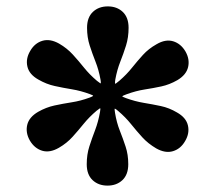

<svg xmlns="http://www.w3.org/2000/svg" viewBox="-20 -819 675 601"><path d="M73.5 -379Q59.5 -403.5 65.2 -428Q71 -452.5 99.5 -469Q124 -483 150.5 -488.8Q177 -494.5 204.5 -498.8Q232 -503 260.5 -513.5Q271 -517.5 271.5 -519Q272 -520.5 261 -524.5Q232.5 -535 205 -539.5Q177.5 -544 151.2 -549.8Q125 -555.5 100 -570Q71.5 -586 65.8 -610.5Q60 -635 74.5 -659.5Q88.5 -684 112.5 -691.2Q136.5 -698.5 165 -682.5Q190 -668 208 -648.2Q226 -628.5 243.2 -607Q260.5 -585.5 283.5 -566Q291 -560 294 -558.2Q297 -556.5 294.5 -570.5Q289 -600.5 279 -625.8Q269 -651 260.8 -676.5Q252.5 -702 252.5 -732Q252.5 -764.5 270.8 -781.8Q289 -799 317.5 -799Q346 -799 364.2 -781.8Q382.5 -764.5 382.5 -732Q382.5 -702 374.5 -676.5Q366.5 -651 356.5 -625.8Q346.5 -600.5 341 -570.5Q338.5 -554.5 342.2 -557.2Q346 -560 354 -566.5Q376.5 -586 393.2 -607Q410 -628 427.5 -647.2Q445 -666.5 470 -680.5Q498 -697 522 -689.8Q546 -682.5 560.5 -658Q574.5 -633.5 568.8 -609Q563 -584.5 535 -568Q510.5 -554 485 -548.5Q459.5 -543 432.2 -538.8Q405 -534.5 376.5 -524Q365.5 -520 363.2 -518.2Q361 -516.5 374 -512Q403 -501.5 430.2 -497Q457.5 -492.5 483.5 -487Q509.5 -481.5 534 -467Q562.5 -451 568.2 -426.5Q574 -402 559.5 -377.5Q545.5 -353 521.5 -345.8Q497.5 -338.5 469 -354.5Q443.5 -369.5 425.5 -389.2Q407.5 -409 390.2 -430.5Q373 -452 350 -471.5Q342.5 -478 340 -478.8Q337.5 -479.5 340 -466Q345 -435.5 355 -410.2Q365 -385 373.2 -360Q381.5 -335 381.5 -305Q381.5 -272.5 363.2 -255.2Q345 -238 316.5 -238Q288 -238 269.8 -255.2Q251.5 -272.5 251.5 -305Q251.5 -335.5 259.8 -361Q268 -386.5 277.8 -412Q287.5 -437.5 293 -468Q295.5 -481.5 292.8 -480Q290 -478.5 282.5 -472.5Q259.5 -453 242.2 -431.8Q225 -410.5 207.2 -390.8Q189.5 -371 164.5 -356.5Q136 -340 112 -347.2Q88 -354.5 73.5 -379Z"/></svg>

Font: Besley* Condensed Semi
Style: Regular
Weight: 600
Width: 3
Designer: Owen Earl
Foundry: indestructible type*
Version: Version 3.000; ttfautohint (v1.8.3)